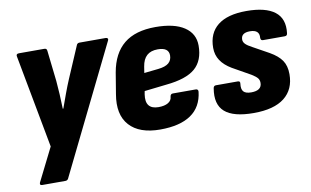

<svg xmlns="http://www.w3.org/2000/svg" viewBox="-72 -651 1588 979"><g transform="rotate(-10 721.5 -161.5)"><path d="M73 185Q59 185 64 171L150 -1L60 -483Q57 -497 73 -497H205Q217 -497 218 -484L236 -325Q239 -291 241 -255Q243 -219 244 -180H247Q261 -219 274 -254.5Q287 -290 301 -323L370 -484Q374 -497 386 -497H522Q529 -497 532 -493Q535 -489 532 -483L211 171Q206 185 194 185Z M716 11Q608 11 557 -45.5Q506 -102 524 -206L542 -315Q559 -412 618 -460Q677 -508 781 -508Q878 -508 930 -473.5Q982 -439 982 -377Q982 -299 935.5 -259Q889 -219 785 -209L671 -196L668 -180Q662 -141 677 -122Q692 -103 727 -103Q758 -103 776.5 -114Q795 -125 796 -145Q798 -159 810 -159H928Q942 -159 941 -145Q932 -67 875 -28Q818 11 716 11ZM685 -287 759 -295Q796 -299 813 -313.5Q830 -328 830 -353Q830 -373 816 -383.5Q802 -394 773 -394Q737 -394 716.5 -375.5Q696 -357 690 -319Z M1200 11Q1095 11 1050.5 -28Q1006 -67 1020 -149Q1022 -162 1034 -162H1147Q1160 -162 1158 -149Q1154 -120 1165.5 -107.5Q1177 -95 1205 -95Q1260 -95 1260 -135Q1260 -150 1251.5 -160Q1243 -170 1222 -183L1128 -236Q1091 -258 1072 -286.5Q1053 -315 1053 -352Q1053 -428 1103.5 -468Q1154 -508 1252 -508Q1351 -508 1398.5 -471.5Q1446 -435 1437 -361Q1436 -347 1423 -347H1310Q1298 -347 1298 -361Q1302 -403 1252 -403Q1206 -403 1206 -368Q1206 -355 1216.5 -344.5Q1227 -334 1250 -322L1333 -276Q1375 -252 1394 -224Q1413 -196 1413 -153Q1413 -74 1359 -31.5Q1305 11 1200 11Z"/></g></svg>

Font: Sofia Sans Semi Condensed Black
Style: Italic
Weight: 900
Italic angle: -9°
Version: Version 4.100